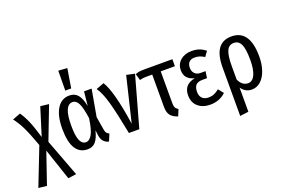

<svg xmlns="http://www.w3.org/2000/svg" viewBox="-129 -1222 2743 1857"><g transform="rotate(-20 1243.0 -293.5)"><path d="M387 199 303 211 194 -113 83 210 -2 200 149 -187Q101 -320 68.5 -386.5Q36 -453 -5 -506L77 -537Q110 -490 137 -427Q164 -364 197 -252L286 -537L373 -527L242 -186Z M718 -382 733 -527H811L762 -251L785 -113Q788 -92 797 -80Q806 -68 824 -60L794 12Q763 6 741.5 -17.5Q720 -41 715 -81L708 -135Q690 -62 660 -25Q630 12 575 12Q496 12 453.5 -54Q411 -120 411 -259Q411 -390 456.5 -464Q502 -538 584 -538Q638 -538 669.5 -502Q701 -466 718 -382ZM503 -259Q503 -151 523.5 -104.5Q544 -58 584 -58Q618 -58 645.5 -103Q673 -148 690 -267Q674 -381 651 -424.5Q628 -468 592 -468Q503 -468 503 -259ZM567 -800 658 -794 626 -596H565Z M1059 -75 1170 -537 1255 -519 1110 0H1003Q961 -217 928.5 -333.5Q896 -450 855 -506L937 -537Q1008 -424 1059 -75Z M1496 -455V-129Q1496 -98 1504 -82Q1512 -66 1533 -55L1506 12Q1454 -4 1431 -34.5Q1408 -65 1408 -119V-454H1347Q1324 -454 1311.5 -452Q1299 -450 1279 -445L1260 -512Q1281 -521 1301.5 -524Q1322 -527 1366 -527H1642V-455Z M1985 -490 1948 -438Q1923 -454 1900 -461.5Q1877 -469 1849 -469Q1812 -469 1792 -449Q1772 -429 1772 -390Q1772 -354 1793.5 -331.5Q1815 -309 1852 -309H1904L1894 -240H1847Q1800 -240 1779 -217.5Q1758 -195 1758 -147Q1758 -106 1781 -82.5Q1804 -59 1847 -59Q1878 -59 1904 -70Q1930 -81 1956 -103L1999 -50Q1969 -20 1927.5 -4Q1886 12 1839 12Q1761 12 1713 -30Q1665 -72 1665 -146Q1665 -258 1783 -280Q1735 -291 1708.5 -320Q1682 -349 1682 -397Q1682 -461 1727 -499.5Q1772 -538 1843 -538Q1887 -538 1920.5 -526Q1954 -514 1985 -490Z M2441 -264Q2441 -188 2420 -125Q2399 -62 2359 -25Q2319 12 2266 12Q2200 12 2159 -46V202L2071 213V-283Q2071 -413 2116.5 -476Q2162 -539 2253 -539Q2441 -539 2441 -264ZM2348 -264Q2348 -377 2325 -424.5Q2302 -472 2254 -472Q2202 -472 2180.5 -423.5Q2159 -375 2159 -268V-129Q2192 -58 2252 -58Q2298 -58 2323 -111Q2348 -164 2348 -264Z"/></g></svg>

Font: Fira Sans Extra Condensed
Style: Regular
Weight: 400
Width: 1
Designer: Carrois Corporate & Edenspiekermann AG
Foundry: Carrois Corporate GbR & Edenspiekermann AG
Version: Version 4.203